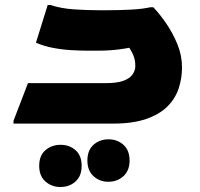

<svg xmlns="http://www.w3.org/2000/svg" viewBox="-20 -495 802 769"><path d="M34 -11 92 -162H403Q449 -162 474.5 -171.5Q500 -181 511 -197Q522 -213 522 -231Q522 -259 510 -282.5Q498 -306 485 -320L563 -318Q518 -307 486 -301.5Q454 -296 427.5 -294Q401 -292 372 -292H332Q305 -292 268 -294Q231 -296 193.5 -303Q156 -310 124 -324L171 -475H182Q224 -461 276 -457.5Q328 -454 377 -454H409Q458 -454 505 -456.5Q552 -459 582 -466H594Q619 -440 645.5 -401.5Q672 -363 690.5 -318Q709 -273 709 -225Q709 -181 695.5 -140.5Q682 -100 650.5 -68.5Q619 -37 565.5 -18.5Q512 0 434 0H34ZM330 148Q330 107 354.5 85Q379 63 415 63Q450 63 474.5 85Q499 107 499 148Q499 188 474.5 210.5Q450 233 414 233Q379 233 354.5 210.5Q330 188 330 148ZM137 169Q137 128 162 106.5Q187 85 223 85Q258 85 282.5 106.5Q307 128 307 169Q307 210 282.5 232Q258 254 222 254Q187 254 162 232Q137 210 137 169Z"/></svg>

Font: Kufam ExtraBold
Style: Italic
Weight: 800
Italic angle: -11°
Designer: Artur Schmal
Foundry: Original Type
Version: Version 1.301; ttfautohint (v1.8.3)